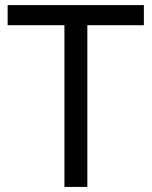

<svg xmlns="http://www.w3.org/2000/svg" viewBox="-20 -734 596 754"><path d="M323 0H233V-635H10V-714H545V-635H323Z"/></svg>

Font: Noto Sans Tai Le
Style: Regular
Weight: 400
Designer: Monotype Design Team
Foundry: Monotype Imaging Inc.
Version: Version 2.002; ttfautohint (v1.8.4.7-5d5b)